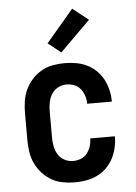

<svg xmlns="http://www.w3.org/2000/svg" viewBox="-55 -810 609 860"><g transform="rotate(-5 250.0 -380.0)"><path d="M247 8Q220 8 193 3Q166 -2 142.5 -15.5Q119 -29 100.5 -49.5Q82 -70 70.5 -94.5Q59 -119 55 -146Q51 -173 51 -200V-320Q51 -347 55 -374Q59 -401 70.5 -425.5Q82 -450 100.5 -470.5Q119 -491 142.5 -504.5Q166 -518 193 -523Q220 -528 247 -528Q273 -528 298.5 -523.5Q324 -519 347 -508Q370 -497 388.5 -479Q407 -461 419 -438.5Q431 -416 437 -390.5Q443 -365 443 -340V-338H332V-339Q332 -357 326.5 -374Q321 -391 310 -405Q299 -419 282 -425.5Q265 -432 247 -432Q227 -432 209 -422.5Q191 -413 180.5 -396.5Q170 -380 166 -360Q162 -340 162 -320V-200Q162 -180 166 -160Q170 -140 180.5 -123.5Q191 -107 209 -97.5Q227 -88 247 -88Q265 -88 282 -94.5Q299 -101 310 -115Q321 -129 326.5 -146Q332 -163 332 -181V-182H443V-180Q443 -155 437 -129.5Q431 -104 419 -81.5Q407 -59 388.5 -41Q370 -23 347 -12Q324 -1 298.5 3.5Q273 8 247 8ZM237 -577 179 -623 302 -768 373 -712Z"/></g></svg>

Font: Iosevka SS18
Style: Bold
Weight: 700
Monospace: yes
Designer: Belleve Invis
Foundry: Belleve Invis
Version: Version 25.1.1; ttfautohint (v1.8.4)